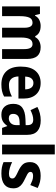

<svg xmlns="http://www.w3.org/2000/svg" viewBox="959 -1759 810 2768"><g transform="rotate(90 1364.0 -375.0)"><path d="M660 -556Q745 -556 787.5 -508Q830 -460 830 -358V0H688V-320Q688 -439 617 -439Q565 -439 543 -397.5Q521 -356 521 -275V0H380V-321Q380 -439 309 -439Q254 -439 233.5 -392.5Q213 -346 213 -259V0H72V-546H181L198 -476H207Q229 -519 269.5 -537.5Q310 -556 353 -556Q464 -556 501 -478H515Q537 -519 576.5 -537.5Q616 -556 660 -556Z M1176 -556Q1281 -556 1341 -490.5Q1401 -425 1401 -309V-236H1082Q1084 -170 1115.5 -134.5Q1147 -99 1204 -99Q1251 -99 1290.5 -109.5Q1330 -120 1372 -142V-29Q1334 -8 1292.5 1Q1251 10 1196 10Q1076 10 1008 -61Q940 -132 940 -269Q940 -411 1003.5 -483.5Q1067 -556 1176 -556ZM1176 -452Q1137 -452 1112 -424Q1087 -396 1084 -333H1268Q1268 -386 1245 -419Q1222 -452 1176 -452Z M1715 -557Q1816 -557 1870 -509Q1924 -461 1924 -364V0H1824L1798 -74H1794Q1763 -30 1727 -10Q1691 10 1631 10Q1559 10 1518 -36Q1477 -82 1477 -163Q1477 -250 1532.5 -291.5Q1588 -333 1697 -337L1784 -340V-366Q1784 -449 1707 -449Q1672 -449 1638.5 -438.5Q1605 -428 1568 -410L1522 -509Q1564 -532 1613.5 -544.5Q1663 -557 1715 -557ZM1733 -252Q1672 -250 1647 -226Q1622 -202 1622 -162Q1622 -127 1639 -112Q1656 -97 1685 -97Q1727 -97 1755.5 -126Q1784 -155 1784 -206V-254Z M2206 0H2065V-760H2206Z M2695 -161Q2695 -76 2640 -33Q2585 10 2481 10Q2431 10 2393 2.5Q2355 -5 2317 -21V-145Q2355 -126 2400 -112.5Q2445 -99 2484 -99Q2520 -99 2536.5 -112Q2553 -125 2553 -147Q2553 -160 2547.5 -171Q2542 -182 2520 -196Q2498 -210 2450 -232Q2381 -264 2349 -300.5Q2317 -337 2317 -404Q2317 -479 2370 -517.5Q2423 -556 2515 -556Q2561 -556 2603 -546Q2645 -536 2690 -513L2648 -407Q2613 -424 2582 -435.5Q2551 -447 2516 -447Q2458 -447 2458 -409Q2458 -397 2465 -386.5Q2472 -376 2493 -363.5Q2514 -351 2557 -331Q2598 -312 2629 -290.5Q2660 -269 2677.5 -238.5Q2695 -208 2695 -161Z"/></g></svg>

Font: Noto Sans Sinhala SemiCondensed
Style: Bold
Weight: 700
Width: 4
Designer: Jelle Bosma - Monotype Design Team
Foundry: Monotype Imaging Inc.
Version: Version 2.006; ttfautohint (v1.8.4.7-5d5b)